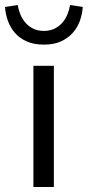

<svg xmlns="http://www.w3.org/2000/svg" viewBox="-52 -750 352 770"><path d="M82 0V-486H164V0ZM124 -571Q84 -571 55 -584Q26 -597 7.5 -618.5Q-11 -640 -20.5 -667Q-30 -694 -32 -722L19 -730Q22 -711 29.5 -692.5Q37 -674 50 -659Q63 -644 81.5 -635Q100 -626 124 -626Q148 -626 166.5 -635Q185 -644 198 -659Q211 -674 218.5 -692.5Q226 -711 229 -730L280 -722Q278 -694 268.5 -667Q259 -640 240 -618.5Q221 -597 192.5 -584Q164 -571 124 -571Z"/></svg>

Font: SourceSansPro
Style: Book
Weight: 400
Designer: Paul D. Hunt
Foundry: Adobe Systems Incorporated
Version: Version 2.021;PS 2.000;hotconv 1.0.86;makeotf.lib2.5.63406